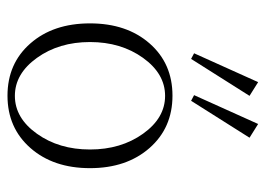

<svg xmlns="http://www.w3.org/2000/svg" viewBox="-122 -602 736 533"><g transform="rotate(90 246.5 -336.0)"><path d="M128.4 -506.3 208.5 -684.1 246.6 -660.2 144 -498ZM244.6 -506.3 324.7 -684.1 362.8 -660.2 260.3 -498ZM391.4 -52Q335.4 11.7 246.1 11.7Q156.7 11.7 101.1 -51.8Q45.4 -115.2 45.4 -217.3Q45.4 -319.3 101.1 -382.8Q156.7 -446.3 246.1 -446.3Q335.4 -446.3 391.4 -382.6Q447.3 -318.8 447.3 -217.3Q447.3 -115.7 391.4 -52ZM141.1 -70.1Q185.1 -8.8 246.6 -8.8Q308.1 -8.8 351.8 -70.1Q395.5 -131.3 395.5 -217.3Q395.5 -303.2 351.8 -364.5Q308.1 -425.8 246.6 -425.8Q185.1 -425.8 141.1 -364.5Q97.2 -303.2 97.2 -217.3Q97.2 -131.3 141.1 -70.1Z"/></g></svg>

Font: Elstob ExtraLight
Style: Regular
Weight: 200
Designer: Peter S. Baker
Version: Version 1.015